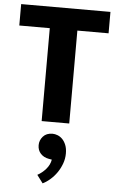

<svg xmlns="http://www.w3.org/2000/svg" viewBox="-63 -672 637 1054"><g transform="rotate(5 255.5 -145.0)"><path d="M502 -630V-512H330V0H178V-512H10V-630ZM235 203Q207 198 190 179.5Q173 161 173 133Q173 106 191.5 85Q210 64 244 64Q257 64 271.5 69.5Q286 75 298 87Q310 99 318 118.5Q326 138 326 166Q326 195 316 222Q306 249 290.5 271.5Q275 294 254.5 312Q234 330 213 340L180 296Q206 282 226.5 258.5Q247 235 252 206Z"/></g></svg>

Font: Mukta ExtraBold
Style: Regular
Weight: 800
Designer: Girish Dalvi and Yashodeep Gholap
Foundry: Ek Type
Version: Version 2.538;PS 1.002;hotconv 16.6.51;makeotf.lib2.5.65220;